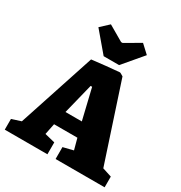

<svg xmlns="http://www.w3.org/2000/svg" viewBox="-199 -980 1057 1119"><g transform="rotate(30 330.0 -420.5)"><path d="M-6 -72 56 -92 225 -606Q253 -610 318 -616.5Q383 -623 409 -625Q412 -625 433 -612L604 -92L666 -72V0H336V-80L404 -97L384 -171H227L212 -97L281 -80V0H-6ZM359 -266 310 -471H300L249 -266ZM168 -790 223 -841 326 -781H336L439 -841L494 -790L383 -659H279Z"/></g></svg>

Font: Grenze Black
Style: Regular
Weight: 900
Designer: Renata Polastri
Foundry: Omnibus-Type
Version: Version 1.002; ttfautohint (v1.8)